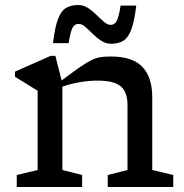

<svg xmlns="http://www.w3.org/2000/svg" viewBox="-20 -748 738 768"><path d="M411 -48 490 -68V-327.5Q490 -380 462.8 -402.8Q435.5 -425.5 370.5 -425.5Q334.5 -425.5 296.8 -418.8Q259 -412 229.5 -401.5V-68L308.5 -48V0H47V-48L130.5 -68V-385L40 -441V-461.5L182.5 -524.5H201.5L226.5 -426Q271 -459.5 299 -479Q327 -498.5 346.2 -507.8Q365.5 -517 383 -519.5Q400.5 -522 423.5 -522Q509.5 -522 549.2 -480.8Q589 -439.5 589 -358.5V-68L673 -48V0H411ZM525 -725.5Q517.5 -662 505 -629.2Q492.5 -596.5 473 -584.8Q453.5 -573 425 -573Q403 -573 384.8 -585Q366.5 -597 350.8 -612.8Q335 -628.5 321.2 -640.5Q307.5 -652.5 294.5 -652.5Q279.5 -652.5 271 -638.5Q262.5 -624.5 254.5 -575.5H192Q199.5 -639 212 -671.8Q224.5 -704.5 244.2 -716.2Q264 -728 292 -728Q314 -728 332.2 -716Q350.5 -704 366.2 -688.2Q382 -672.5 396 -660.5Q410 -648.5 422.5 -648.5Q437.5 -648.5 446 -662.5Q454.5 -676.5 462.5 -725.5Z"/></svg>

Font: Newsreader Caption
Style: Regular
Weight: 400
Designer: Hugues Gentile
Foundry: Production Type
Version: Version 1.001